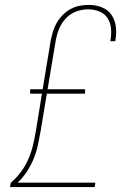

<svg xmlns="http://www.w3.org/2000/svg" viewBox="-20 -763 540 783"><path d="M21 0 24 -18Q48 -38 66.5 -63.5Q85 -89 97 -117.5Q109 -146 115.5 -175Q122 -204 127 -233L151 -381H103V-399H154L187 -599Q191 -617 196.5 -635.5Q202 -654 212 -671Q222 -688 236.5 -702.5Q251 -717 268.5 -726.5Q286 -736 305 -739.5Q324 -743 343 -743Q370 -743 394.5 -733.5Q419 -724 433.5 -704Q448 -684 452 -657Q456 -630 451 -603Q451 -601 450.5 -599Q450 -597 450 -595H430Q430 -597 430.5 -598.5Q431 -600 431 -602Q435 -625 432.5 -648.5Q430 -672 418 -690Q406 -708 384.5 -716.5Q363 -725 340 -725Q315 -725 290.5 -716Q266 -707 248 -687.5Q230 -668 220.5 -644Q211 -620 207 -596L174 -399H327V-381H171L146 -230Q141 -202 135 -173.5Q129 -145 118 -117.5Q107 -90 90.5 -64.5Q74 -39 52 -18H369L366 0Z"/></svg>

Font: Iosevka Slab Thin
Style: Italic
Weight: 100
Italic angle: -9°
Monospace: yes
Designer: Belleve Invis
Foundry: Belleve Invis
Version: Version 11.1.1; ttfautohint (v1.8.3)